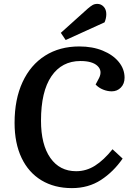

<svg xmlns="http://www.w3.org/2000/svg" viewBox="-20 -954 683 988"><path d="M490 -553Q508 -590 481.5 -615Q455 -640 394 -640Q298 -640 244.5 -561.5Q191 -483 191 -333Q191 -210 239 -141.5Q287 -73 372 -73Q424 -73 469 -101.5Q514 -130 559 -186L611 -138Q564 -70 499.5 -28Q435 14 350 14Q260 14 193.5 -26Q127 -66 91 -141.5Q55 -217 55 -322Q55 -443 96 -531.5Q137 -620 212 -667.5Q287 -715 388 -715Q456 -715 508.5 -693.5Q561 -672 591 -635.5Q621 -599 621 -554Q621 -523 602 -503.5Q583 -484 555 -484Q533 -484 510.5 -493Q488 -502 472 -519ZM432 -910Q446 -922 456.5 -928Q467 -934 481 -934Q500 -934 513.5 -919.5Q527 -905 527 -881Q527 -860 518 -839L318 -748L293 -785Z"/></svg>

Font: Literata 12pt SemiBold
Style: Italic
Weight: 600
Italic angle: -2°
Designer: Latin by Veronika Burian and Jose Scaglione. Greek by Irene Vlachou. Cyrillic by Vera Evstafieva
Foundry: TypeTogether
Version: Version 3.002